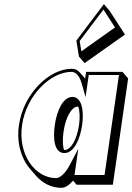

<svg xmlns="http://www.w3.org/2000/svg" viewBox="-20 -860 639 927"><path d="M71.5 -256C59.2 -170.8 82.1 -95 124.6 -45.4L151.9 -13.6C184.2 24.2 227.9 46.8 275.9 46.8C295.5 46.8 315.2 33.2 332.7 11.8L349.8 31.8H524.8L598.7 -481.2L571.5 -513H395.7L391 -480.3L366.6 -508.8C355.8 -521.3 342.6 -528 326.9 -528C215.7 -528 93.1 -406 71.5 -256ZM348.7 -664 361.2 -587 388.4 -555.2 583.3 -693.2 508.9 -808.2 481.6 -840ZM358.3 -344.9C365 -323.5 366.7 -292.5 361.5 -256C351.4 -186 321.9 -136 292.8 -136C291.4 -136 290 -136.1 288.7 -136.3C282.5 -157.7 281.6 -188.3 286.7 -224.2C297 -295.2 326.5 -345.2 354.8 -345.2C356 -345.2 357.1 -345.1 358.3 -344.9ZM330.8 -57.2 330.1 -58H331ZM364.7 -661.9 479.4 -813.8 535.3 -727.5 372.8 -612.3ZM86.5 -256C107.3 -400.2 224.7 -513 324.8 -513C344.8 -513 362.7 -497.2 374 -458L393.1 -391.4L408.5 -498H554.4L484.8 -15H339.7L358 -141.7L316.8 -63.3C295.3 -22.2 269.2 0 250.9 0C150.7 0 65.7 -111.8 86.5 -256ZM244.6 -256.6C234.8 -188.8 242.6 -121 290.7 -121C337.4 -121 366.7 -188.1 376.5 -256C386.4 -325.1 375.2 -392 329.7 -392C283.6 -392 254.5 -325.2 244.6 -256.6Z"/></svg>

Font: Blink
Style: 3DObl
Weight: 400
Designer: Mew Too
Foundry: Cannot Into Space Fonts
Version: Version 001.000